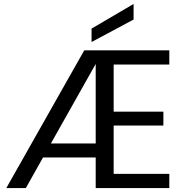

<svg xmlns="http://www.w3.org/2000/svg" viewBox="-20 -953 940 973"><path d="M556 -626V-387H808V-317H556V-72H838V0H465V-155H198L111 0H12L407 -698H838V-626ZM465 -226V-629L238 -226ZM657 -854 444 -740V-808L657 -933Z"/></svg>

Font: Poppins A&M
Style: Regular-A&M
Weight: 400
Designer: Ninad Kale (Devanagari), Jonny Pinhorn (Latin)
Foundry: Indian Type Foundry
Version: 4.004